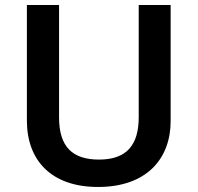

<svg xmlns="http://www.w3.org/2000/svg" viewBox="-20 -734 787 764"><path d="M659 -252V-714H532V-268C532 -158 485 -99 374 -99C268 -99 215 -150 215 -267V-714H87V-254C87 -95 185 10 370 10C565 10 659 -104 659 -252Z"/></svg>

Font: Noto Sans Arabic UI SmBd
Style: Regular
Weight: 600
Designer: Monotype Design Team, Nadine Chahine and Nizar Qandah
Foundry: Monotype Imaging Inc.
Version: Version 2.010